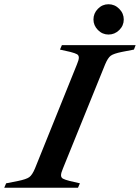

<svg xmlns="http://www.w3.org/2000/svg" viewBox="-77 -886 660 906"><path d="M-48 -21 8 -32Q47 -40 61 -50Q75 -60 88 -91L286 -582Q295 -603 295 -614Q295 -625 286.5 -630Q278 -635 255 -641L206 -652L215 -673H563L555 -652L498 -641Q459 -633 445.5 -623Q432 -613 419 -582L220 -91Q211 -70 211 -59Q211 -48 220 -43Q229 -38 252 -32L300 -21L291 0H-57ZM364 -794Q364 -823 385 -844.5Q406 -866 435 -866Q464 -866 485.5 -844.5Q507 -823 507 -794Q507 -765 485.5 -744Q464 -723 435 -723Q406 -723 385 -744.5Q364 -766 364 -794Z"/></svg>

Font: Ibarra Real Nova SemiBold
Style: Italic
Weight: 600
Italic angle: -22°
Designer: Jose Maria Ribagorda & Octavio Pardo
Foundry: Octavio Pardo
Version: Version 1.014